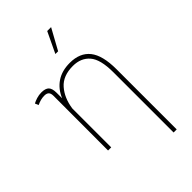

<svg xmlns="http://www.w3.org/2000/svg" viewBox="-289 -864 1160 1160"><g transform="rotate(-45 291.5 -284.0)"><path d="M466.8 203.1V-312Q466.8 -421.9 427.7 -466.8Q388.7 -511.7 320.8 -511.7Q235.8 -511.7 191.9 -461.4Q147.9 -411.1 136.7 -332V0H109.9L110.4 -466.3Q110.4 -488.3 100.8 -497.6Q91.3 -506.8 72.3 -506.8Q55.2 -506.8 39.6 -502.7Q23.9 -498.5 7.8 -490.7L-2 -513.2Q11.2 -520.5 31.5 -526.9Q51.8 -533.2 72.3 -533.2Q107.4 -533.2 122.1 -518.1Q136.7 -502.9 136.7 -466.8Q136.7 -455.1 136.7 -443.1Q136.7 -431.2 136.7 -419.4Q160.6 -476.1 206.8 -507.1Q252.9 -538.1 320.3 -538.1Q406.7 -538.1 450 -483.6Q493.2 -429.2 493.2 -311V203.1ZM296.9 -637.2 360.4 -770.5H393.6L320.3 -637.2Z"/></g></svg>

Font: Roboto Slab LO Thin
Style: Regular
Weight: 250
Designer: Google
Version: Version 2.00;September 28, 2018;FontCreator 11.5.0.2427 64-b